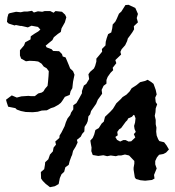

<svg xmlns="http://www.w3.org/2000/svg" viewBox="-20 -744 727 799"><path d="M170 21 158 9 151 -1 150 -28 164 -40 167 -58 168 -69 181 -81 188 -101 200 -114 203 -130 213 -142 210 -155 227 -170 228 -180 236 -193 245 -211 249 -219 254 -235 261 -251 272 -265 276 -276 285 -289V-306L298 -315L309 -334L321 -356V-365L329 -388L339 -395L351 -415L348 -435L355 -445L371 -459L376 -470L381 -488V-500L392 -513L405 -529L404 -540L419 -555L420 -570L424 -585L430 -602L443 -609L447 -626L449 -642L460 -654L466 -666L475 -687L485 -696L502 -723L515 -724L543 -711L548 -700L554 -686L549 -669L554 -651L537 -635L538 -622L531 -610L521 -596L512 -584L509 -573L501 -556L486 -539L481 -528L484 -517L460 -494L464 -481L449 -462L451 -452L440 -441L428 -424L423 -411V-396L411 -387L403 -370L405 -354L395 -340L387 -329L380 -312L368 -295L359 -282L355 -268L348 -260L345 -240L341 -230L332 -216L331 -197L322 -187L316 -175L300 -162L303 -151L295 -134L284 -116L280 -99L277 -93L270 -74L266 -58L252 -48L247 -29L236 -19L229 -3L224 22L208 31L188 35ZM116 -277 87 -278 67 -282 50 -288 44 -294 14 -300 8 -318 5 -329 21 -341 29 -347 50 -338 69 -343 98 -345 108 -344H125L139 -355L154 -359L161 -364L167 -374L178 -387L180 -405L182 -428L183 -448L174 -460L162 -467L153 -479L139 -488L124 -490L103 -491L88 -489L68 -500L63 -513V-535L80 -555L85 -568L107 -580L108 -593L124 -604L139 -613L148 -621L138 -632L111 -637L96 -630L70 -636H65L46 -640L41 -638L16 -646L9 -653L11 -672L15 -686L20 -689L47 -695L66 -693L80 -696H94L113 -699L121 -692L138 -697L156 -695L166 -698H189L203 -691L211 -698L238 -695L251 -683L256 -672L250 -651L236 -626L233 -611L221 -603L204 -589L198 -577L182 -564L170 -554L174 -547L195 -539L201 -532L226 -531L238 -519L241 -509L253 -505L261 -486L266 -474L272 -459L284 -448L290 -433L284 -404L281 -377L274 -365L270 -349L250 -341L239 -324L233 -316L223 -308L205 -298L192 -294L175 -285L154 -284L137 -279ZM584 8 564 6 546 1 541 -6 536 -38V-46L539 -63V-74L521 -93L517 -97L500 -101L484 -97H472L462 -94L441 -97L426 -94L410 -98L389 -95L366 -99L360 -115L361 -130L358 -146L356 -159L366 -170L372 -184L377 -203L391 -211L403 -230L412 -238L417 -258L439 -279L450 -291L458 -304L464 -314L483 -332L490 -340L506 -350L519 -363L528 -377L547 -389L563 -402L583 -407L594 -412L609 -403L619 -395L628 -370L632 -351L626 -338L628 -319L634 -310L628 -293L627 -277L624 -262L628 -245V-227L631 -213L630 -196L632 -180L638 -165L643 -157L663 -152L673 -139L683 -122L671 -109L659 -103L642 -100L633 -89L626 -74V-60L632 -43L621 -16L623 -1L612 5ZM480 -155 493 -161H503L515 -155L526 -156L543 -172L537 -186L545 -195L540 -207L538 -220L542 -234L544 -252L539 -265L536 -266L529 -258L513 -251L510 -244L503 -237L484 -211L476 -206L468 -195L470 -181L460 -174L467 -162Z"/></svg>

Font: Winky Rough Medium
Style: Regular
Weight: 500
Designer: Simon Atzbach
Foundry: typofactur
Version: Version 1.206; ttfautohint (v1.8.4.7-5d5b)